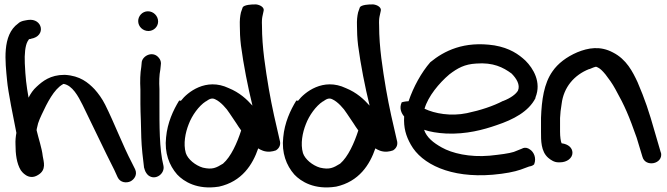

<svg xmlns="http://www.w3.org/2000/svg" viewBox="-20 -760 3010 867"><path d="M271 -422C207 -422 172 -393 146 -369C130 -355 118 -337 109 -319C99 -375 95 -409 92 -474C90 -516 94 -553 104 -572C110 -583 110 -582 114 -584H118L120 -585C190 -597 172 -679 107 -670C98 -668 75 -667 62 -654C-12 -601 4 -481 12 -396C16 -348 41 -225 54 -160C51 -144 49 -125 50 -107C50 -65 55 -22 74 9C77 13 108 58 152 30C191 7 177 -30 173 -55C169 -92 154 -134 145 -173C145 -173 146 -173 146 -178L152 -203C156 -216 162 -229 168 -242C193 -296 224 -357 263 -379C264 -380 265 -381 268 -381C307 -374 333 -326 353 -286C397 -197 452 -79 496 7L511 40C523 66 552 67 569 59C585 51 602 30 590 4L575 -26C536 -100 496 -205 455 -287C441 -315 424 -338 407 -357C378 -387 342 -418 273 -422Z M650 -620C674 -620 694 -639 694 -663C694 -688 673 -709 648 -709C622 -709 604 -687 604 -665C604 -639 626 -620 650 -620ZM614 -291C614 -268 615 -243 616 -217L618 -138C619 -100 626 -35 630 -7V-5C632 0 632 1 634 8C637 18 645 28 650 32C682 57 726 24 718 -12C699 -87 700 -198 700 -291V-358C698 -390 699 -421 704 -446L706 -465C709 -479 704 -491 698 -498C672 -532 625 -510 620 -480V-479L618 -458C613 -429 612 -394 614 -356Z M1120 -283C1094 -312 1062 -342 1013 -362C910 -411 826 -343 797 -305C794 -305 792 -306 789 -306C762 -262 736 -206 730 -140C722 -70 744 -13 780 28C810 60 871 98 967 83H968C1073 60 1121 -17 1146 -90C1157 -83 1174 -74 1198 -75C1209 -76 1218 -78 1226 -81C1245 -93 1248 -111 1243 -127C1226 -199 1208 -277 1194 -358C1179 -448 1163 -546 1163 -643V-644C1162 -663 1163 -677 1165 -686L1170 -709C1176 -726 1155 -738 1137 -740C1117 -741 1082 -738 1076 -727L1068 -704C1064 -686 1062 -669 1063 -642C1063 -619 1064 -588 1068 -555C1080 -465 1099 -369 1120 -283ZM819 -69C807 -111 817 -161 832 -199C847 -239 878 -282 909 -302H911V-303C929 -316 940 -318 953 -311C975 -301 1003 -271 1017 -248L1048 -202C1054 -193 1059 -184 1069 -171C1051 -115 1023 -52 987 -21C956 -2 939 7 896 -3C862 -13 828 -41 819 -69Z M1649 -283C1623 -312 1591 -342 1542 -362C1439 -411 1355 -343 1326 -305C1323 -305 1321 -306 1318 -306C1291 -262 1265 -206 1259 -140C1251 -70 1273 -13 1309 28C1339 60 1400 98 1496 83H1497C1602 60 1650 -17 1675 -90C1686 -83 1703 -74 1727 -75C1738 -76 1747 -78 1755 -81C1774 -93 1777 -111 1772 -127C1755 -199 1737 -277 1723 -358C1708 -448 1692 -546 1692 -643V-644C1691 -663 1692 -677 1694 -686L1699 -709C1705 -726 1684 -738 1666 -740C1646 -741 1611 -738 1605 -727L1597 -704C1593 -686 1591 -669 1592 -642C1592 -619 1593 -588 1597 -555C1609 -465 1628 -369 1649 -283ZM1348 -69C1336 -111 1346 -161 1361 -199C1376 -239 1407 -282 1438 -302H1440V-303C1458 -316 1469 -318 1482 -311C1504 -301 1532 -271 1546 -248L1577 -202C1583 -193 1588 -184 1598 -171C1580 -115 1552 -52 1516 -21C1485 -2 1468 7 1425 -3C1391 -13 1357 -41 1348 -69Z M2398 -320C2426 -389 2388 -451 2353 -486C2322 -515 2282 -543 2213 -555C2075 -576 1985 -530 1923 -479C1883 -433 1847 -368 1825 -303C1807 -302 1797 -299 1794 -298C1781 -270 1794 -247 1805 -234C1802 -183 1813 -146 1835 -107C1884 -19 2014 45 2205 29C2261 24 2302 16 2331 6L2369 -8C2383 -10 2389 -15 2392 -18C2404 -48 2389 -75 2373 -85C2364 -92 2352 -95 2341 -91L2340 -90L2300 -74C2278 -67 2239 -62 2191 -57C2100 -49 2021 -68 1975 -94C1937 -115 1906 -140 1895 -174C1921 -165 1956 -159 1995 -157C2085 -153 2163 -174 2223 -195C2298 -220 2367 -256 2398 -317ZM1897 -269C1913 -325 1963 -385 2009 -424C2047 -453 2078 -470 2130 -473C2207 -479 2252 -456 2290 -428C2312 -406 2330 -377 2319 -351C2310 -335 2286 -317 2252 -304H2251C2207 -281 2150 -262 2088 -249C2016 -234 1943 -247 1897 -269Z M2456 -47C2468 -37 2483 -27 2501 -27H2509C2540 -27 2565 -46 2565 -70C2565 -92 2547 -109 2516 -113C2512 -121 2509 -143 2509 -165V-227C2510 -247 2512 -268 2516 -290C2525 -367 2574 -422 2640 -448H2642C2671 -460 2670 -461 2682 -454C2690 -450 2700 -441 2714 -424C2728 -406 2745 -383 2759 -357C2802 -280 2820 -237 2855 -138L2881 -52C2894 -3 2975 -19 2965 -70L2964 -71L2938 -160C2909 -262 2893 -309 2859 -389C2837 -436 2809 -492 2748 -523C2690 -554 2636 -544 2587 -524C2538 -503 2499 -473 2475 -438C2436 -383 2426 -308 2423 -228V-165C2423 -127 2422 -76 2456 -47Z"/></svg>

Font: Stray Cat
Style: BlkExt
Weight: 900
Version: Version 1.0